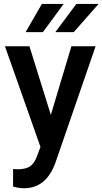

<svg xmlns="http://www.w3.org/2000/svg" viewBox="-20 -770 535 1003"><path d="M5.9 0ZM245.6 -169.9 353 -528.3H479.5L269.5 80.1Q221.2 213.4 105.5 213.4Q79.6 213.4 48.3 204.6V112.8L70.8 114.3Q115.7 114.3 138.4 97.9Q161.1 81.5 174.3 43L191.4 -2.4L5.9 -528.3H133.8ZM378.9 -749.5H495.1L365.2 -602.1H269ZM198.7 -749.5H312.5L204.1 -602.1H113.8Z"/></svg>

Font: Roboto-o Medium
Style: Regular
Weight: 500
Designer: Google
Version: Version 2.134; 2016; ttfautohint (v1.6)